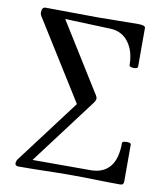

<svg xmlns="http://www.w3.org/2000/svg" viewBox="-77 -729 684 796"><g transform="rotate(10 265.0 -331.0)"><path d="M55 3Q40 3 40 -8Q40 -17 46 -26L248 -294L38 -630Q35 -636 35 -642Q35 -665 51 -665Q104 -665 160.5 -664Q217 -663 269 -663Q313 -663 355 -664Q397 -665 440 -665Q471 -665 471 -654V-491Q471 -485 462 -483Q453 -481 444 -483.5Q435 -486 435 -491Q435 -550 406.5 -587.5Q378 -625 328 -626L139 -633L314 -352Q324 -338 324 -330Q324 -322 314 -309L107 -34H352Q404 -34 432 -67Q460 -100 460 -167Q460 -173 469.5 -174.5Q479 -176 488 -174.5Q497 -173 497 -167V-11Q497 3 483 3Q432 3 381.5 1.5Q331 0 279 0Q223 0 167 1.5Q111 3 55 3Z"/></g></svg>

Font: Junicode Two Beta Condensed
Style: Regular
Weight: 400
Width: 3
Designer: Peter S. Baker
Foundry: Briery Creek Software
Version: Version 1.053; ttfautohint (v1.8.4)